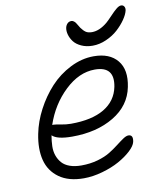

<svg xmlns="http://www.w3.org/2000/svg" viewBox="-88 -850 774 940"><g transform="rotate(-10 298.5 -380.0)"><path d="M408.2 -610.8Q376.5 -610.8 352.1 -622.1Q327.6 -633.3 314.9 -650.1Q302.2 -667 297.1 -685.3Q292 -703.6 294.9 -719.2Q297.4 -731.4 305.2 -739.7Q313 -748 325.2 -748Q331.5 -748 337.2 -743.9Q342.8 -739.7 345.9 -735.4Q349.1 -731 354.5 -721.7Q359.9 -712.4 362.8 -708Q374.5 -691.9 385.7 -684.3Q397 -676.8 416 -676.8Q453.6 -676.8 493.2 -710Q503.4 -718.8 522 -738.5Q540.5 -758.3 554.2 -769.5Q567.9 -780.8 578.1 -780.8Q588.4 -780.8 593.5 -772.7Q598.6 -764.6 596.2 -752.9Q591.8 -733.4 575.2 -709.2Q558.6 -685.1 534.2 -662.8Q509.8 -640.6 475.8 -625.7Q441.9 -610.8 408.2 -610.8ZM252.9 21Q177.2 21 130.4 -12.7Q83.5 -46.4 69.3 -102.8Q55.2 -159.2 69.8 -231.9Q81.5 -291.5 112.1 -349.6Q142.6 -407.7 185.5 -454.3Q228.5 -501 285.9 -530Q343.3 -559.1 402.8 -559.1Q481.9 -559.1 520.5 -512.2Q559.1 -465.3 542 -381.8Q524.4 -292 439.5 -241Q354.5 -189.9 231.9 -189.9Q156.7 -189.9 132.8 -213.9Q127.9 -185.5 127.2 -160.4Q126.5 -135.3 134 -113.8Q141.6 -92.3 155.8 -76.4Q169.9 -60.5 194.3 -51.8Q218.8 -43 252 -43Q295.4 -43 333.3 -53.7Q371.1 -64.5 396 -80.1Q420.9 -95.7 440.7 -111.1Q460.4 -126.5 476.3 -137.2Q492.2 -147.9 502.9 -147.9Q528.3 -147.9 521 -112.8Q516.6 -93.3 491.7 -70.1Q466.8 -46.9 430.4 -26.6Q394 -6.3 345.9 7.3Q297.9 21 252.9 21ZM152.8 -263.2Q159.7 -263.2 186.5 -258.1Q213.4 -252.9 236.8 -252.9Q340.8 -252.9 402.1 -289.3Q463.4 -325.7 477.1 -394Q496.6 -494.1 397 -494.1Q318.4 -494.1 248 -427.2Q177.7 -360.4 145 -263.2Z"/></g></svg>

Font: Shantell Sans Irregular Bouncy
Style: Italic
Weight: 300
Italic angle: -11.31°
Designer: Stephen Nixon, Anya Danilova, Shantell Martin
Foundry: Arrow Type
Version: Version 1.006;[9816181b4]